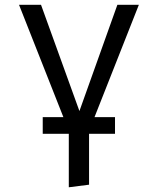

<svg xmlns="http://www.w3.org/2000/svg" viewBox="-20 -560 655 797"><path d="M467.2 -540H556.4L372.3 -73.8H457.4V-4.6H349.7V206.7L265.6 217.4V-4.6H157.4V-73.8H243.1L59 -540H150.3L309.7 -99Z"/></svg>

Font: Fira Code Fixed
Style: Regular
Weight: 400
Monospace: yes
Designer: Carrois Corporate, Edenspiekermann AG, Nikita Prokopov
Foundry: Carrois Corporate, Edenspiekermann AG, Nikita Prokopov
Version: Version 5.002